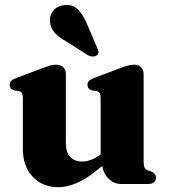

<svg xmlns="http://www.w3.org/2000/svg" viewBox="-20 -756 693 789"><path d="M399.6 -88V-103L393.6 -103.9V-352.9Q393.6 -367.4 389.5 -373.6Q385.4 -379.8 376.8 -381.8L358.2 -384.6Q348.3 -387.4 343.9 -393Q339.5 -398.5 339.5 -407.1Q339.5 -417.3 345.2 -423.4Q351 -429.5 366.8 -435.5L468.2 -473.9Q490.5 -482.5 504.3 -486.3Q518.2 -490.2 530.9 -490.2Q550.2 -490.2 560.2 -479.3Q570.2 -468.5 570.2 -451.4V-93.3Q570.2 -75.4 573.9 -67.6Q577.6 -59.8 585.9 -56.6L600.7 -51.6Q611.4 -47.4 616.2 -40.9Q621 -34.5 621 -25.6Q621 -13.7 613.1 -6.8Q605.2 0 587.9 0H477.1Q445.5 0 422.5 -25.5Q399.6 -51.1 399.6 -88ZM74 -142.8V-352.9Q74 -367.4 69.9 -373.6Q65.8 -379.8 57.2 -381.8L38.6 -384.6Q28.7 -387.4 24.3 -393Q19.9 -398.5 19.9 -407.1Q19.9 -417.3 25.7 -423.4Q31.4 -429.5 47.2 -435.5L148.6 -473.9Q172.1 -482.9 185.7 -486.5Q199.4 -490.2 209.7 -490.2Q230.2 -490.2 240.4 -479.3Q250.6 -468.5 250.6 -451.4V-168.2Q250.6 -130.2 268.5 -111.2Q286.5 -92.3 317.6 -92.3Q336.9 -92.3 358.4 -100.9Q380 -109.6 400.3 -127.2L419.2 -143.7L445.8 -115.7L428.5 -100Q361.6 -37 312.1 -11.9Q262.5 13.2 219.9 13.2Q154.6 13.2 114.3 -29.8Q74 -72.8 74 -142.8ZM336.9 -659.1 378.6 -561Q383.4 -552.5 384.7 -544.5Q386.1 -536.5 379.2 -529.7Q373.2 -524.1 363 -523.8Q352.9 -523.6 344 -527.5L255.1 -584.1Q223.3 -601.3 206.1 -619.7Q188.9 -638.1 185.5 -664.4Q182 -688.1 197.2 -709.7Q212.4 -731.3 243.1 -734.7Q276.8 -739.4 298.8 -718.2Q320.8 -697 336.9 -659.1Z"/></svg>

Font: Fraunces
Style: Regular
Weight: 900
Version: Version 1.000;[b76b70a41]